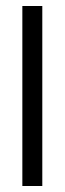

<svg xmlns="http://www.w3.org/2000/svg" viewBox="-20 -620 216 640"><path d="M54.5 0V-600H121V0Z"/></svg>

Font: Big Shoulders Display Thin
Style: Regular
Weight: 400
Version: Version 2.002